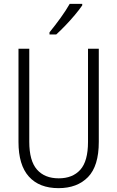

<svg xmlns="http://www.w3.org/2000/svg" viewBox="-20 -967 609 997"><path d="M493 -230Q493 -105 437 -47.5Q381 10 284 10Q184 10 130 -50Q76 -110 76 -230V-714H132V-231Q132 -132 172 -86.5Q212 -41 285 -41Q357 -41 397 -85.5Q437 -130 437 -230V-714H493ZM407 -939Q392 -917 368.5 -889Q345 -861 319 -834Q293 -807 272 -788H237V-799Q267 -836 294.5 -874Q322 -912 342 -947H407Z"/></svg>

Font: Noto Sans Georgian Condensed Light
Style: Regular
Weight: 300
Width: 3
Designer: Monotype Design Team, Akaki Razmadze
Foundry: Google LLC
Version: Version 2.005; ttfautohint (v1.8.4.7-5d5b)